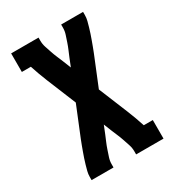

<svg xmlns="http://www.w3.org/2000/svg" viewBox="-178 -623 855 941"><g transform="rotate(-30 250.0 -152.5)"><path d="M62 215V197Q62 181 66 165.5Q70 150 74.5 134.5Q79 119 84 104Q89 89 94.5 74Q100 59 105.5 44Q111 29 117 14L185 -153L117 -319Q107 -343 98.5 -367Q90 -391 82 -415H31V-520H186V-502Q186 -483 192 -465Q198 -447 204 -429Q210 -411 217.5 -393.5Q225 -376 232 -359L250 -314L268 -359Q275 -376 282.5 -393.5Q290 -411 296 -429Q302 -447 308 -465Q314 -483 314 -502V-520H438V-502Q438 -486 434 -470.5Q430 -455 425.5 -439.5Q421 -424 416 -409Q411 -394 405.5 -379Q400 -364 394.5 -349Q389 -334 383 -319L315 -152L383 14Q393 38 401.5 62Q410 86 418 110H469V215H314V197Q314 178 308 160Q302 142 296 124Q290 106 282.5 88.5Q275 71 268 54L250 9L232 54Q225 71 217.5 88.5Q210 106 204 124Q198 142 192 160Q186 178 186 197V215Z"/></g></svg>

Font: Iosevka Curly Slab Extrabold
Style: Regular
Weight: 800
Monospace: yes
Designer: Belleve Invis
Foundry: Belleve Invis
Version: Version 22.1.2; ttfautohint (v1.8.4)